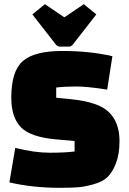

<svg xmlns="http://www.w3.org/2000/svg" viewBox="-20 -884 617 919"><path d="M25 -11 53 -176Q145 -153 218.5 -153Q292 -153 337 -159V-209L247 -217Q125 -228 79.5 -275.5Q34 -323 34 -416Q34 -544 89.5 -592Q145 -640 278 -640Q411 -640 518 -615L493 -455Q400 -470 344 -470Q288 -470 249 -465V-416L321 -409Q452 -396 502 -346.5Q552 -297 552 -209Q552 -146 535 -102.5Q518 -59 494.5 -36.5Q471 -14 428 -2Q385 10 352.5 12.5Q320 15 266 15Q136 15 25 -11ZM312 -661H264Q257 -661 248 -670L135 -815L195 -864L288 -801L381 -864L441 -815L328 -670Q319 -661 312 -661Z"/></svg>

Font: Myanmar Thuriya
Style: Regular
Weight: 400
Designer: Danh Hong
Foundry: Google Inc.
Version: Version 2.00 November 23, 2015